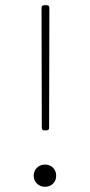

<svg xmlns="http://www.w3.org/2000/svg" viewBox="-20 -720 345 735"><path d="M140 -231 139 -690Q139 -700 149 -700H159Q169 -700 169 -690L168 -231Q168 -221 158 -221H150Q140 -221 140 -231ZM152 -90Q171 -90 183 -78Q195 -66 195 -47Q195 -29 183 -17Q171 -5 152 -5Q134 -5 121.5 -17Q109 -29 109 -47Q109 -66 121.5 -78Q134 -90 152 -90Z"/></svg>

Font: Barlow GEO Thin
Style: Regular
Weight: 100
Designer: Jeremy Tribby
Foundry: Tribby Type
Version: Version 1.408